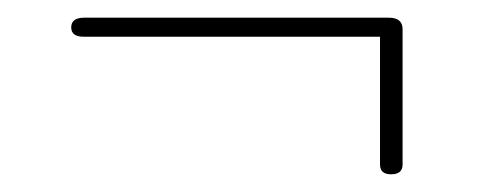

<svg xmlns="http://www.w3.org/2000/svg" viewBox="-20 -439 545 217"><path d="M60.5 -408Q60.5 -419 75 -419H419.5Q435 -419 435 -406V-253Q435 -242 422 -242Q409.5 -242 409.5 -253V-397.5H74.5Q60.5 -397.5 60.5 -408Z"/></svg>

Font: Fraunces 72pt Light
Style: Regular
Weight: 300
Version: Version 1.000;[0bf87f6ff]